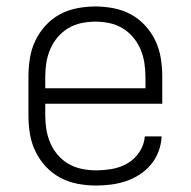

<svg xmlns="http://www.w3.org/2000/svg" viewBox="-20 -562 590 594"><path d="M276 12Q248 12 219.5 6.5Q191 1 166 -12.5Q141 -26 121.5 -47Q102 -68 89.5 -94Q77 -120 72.5 -148Q68 -176 68 -205V-325Q68 -353 72.5 -381.5Q77 -410 89 -435.5Q101 -461 120.5 -482.5Q140 -504 165 -517.5Q190 -531 218.5 -536.5Q247 -542 275 -542Q303 -542 331.5 -536.5Q360 -531 385 -517.5Q410 -504 429.5 -482.5Q449 -461 461 -435.5Q473 -410 477.5 -381.5Q482 -353 482 -325V-241H120V-205Q120 -183 123.5 -161.5Q127 -140 135.5 -120Q144 -100 158.5 -83Q173 -66 192 -55Q211 -44 233 -39.5Q255 -35 276 -35Q302 -35 327.5 -39.5Q353 -44 375 -57Q397 -70 411.5 -92Q426 -114 428 -140H480Q479 -116 470.5 -93.5Q462 -71 447 -53Q432 -35 412 -22Q392 -9 369.5 -1.5Q347 6 323.5 9Q300 12 276 12ZM430 -289V-325Q430 -347 426.5 -368.5Q423 -390 414.5 -410Q406 -430 391.5 -447Q377 -464 358.5 -475Q340 -486 318.5 -490.5Q297 -495 275 -495Q253 -495 231.5 -490.5Q210 -486 191.5 -475Q173 -464 158.5 -447Q144 -430 135.5 -410Q127 -390 123.5 -368.5Q120 -347 120 -325V-289Z"/></svg>

Font: Lode Dark
Style: Regular
Weight: 400
Monospace: yes
Designer: Belleve Invis
Foundry: Belleve Invis
Version: Version 29.2.0; ttfautohint (v1.8.3)